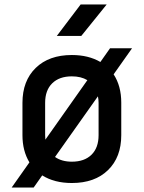

<svg xmlns="http://www.w3.org/2000/svg" viewBox="-20 -805 640 855"><path d="M32 30 111 -82Q80 -133 80 -203V-347Q80 -445 139 -502.5Q198 -560 300 -560Q374 -560 427 -529L470 -590H568L486 -474Q520 -422 520 -348V-203Q520 -105 461 -47.5Q402 10 300 10Q222 10 168 -24L130 30ZM181 -203Q181 -192 182 -183L369 -448Q341 -465 300 -465Q244 -465 212.5 -434Q181 -403 181 -347ZM300 -85Q356 -85 387.5 -116Q419 -147 419 -203V-347Q419 -362 416 -376L225 -106Q255 -85 300 -85ZM233 -645 339 -785H455L342 -645Z"/></svg>

Font: JetBrains Mono SemiBold
Style: Regular
Weight: 472
Monospace: yes
Designer: Philipp Nurullin, Konstantin Bulenkov
Foundry: JetBrains
Version: Version 2.305; ttfautohint (v1.8.4.7-5d5b)